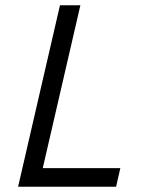

<svg xmlns="http://www.w3.org/2000/svg" viewBox="-20 -710 549 730"><path d="M48.8 0 208 -689.9H285.6L142.6 -70.8H437.5L421.4 0Z"/></svg>

Font: HK Grotesk Italic
Style: Regular
Weight: 400
Italic angle: -13°
Designer: Alfredo Marco Pradil and Stefan Peev
Foundry: Hanken Design Co.
Version: Version 1.000;PS 001.000;hotconv 1.0.88;makeotf.lib2.5.64775